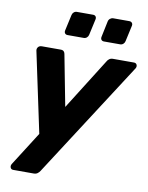

<svg xmlns="http://www.w3.org/2000/svg" viewBox="-99 -815 831 1076"><g transform="rotate(10 316.0 -277.0)"><path d="M52 190Q40 190 36 179.5Q32 169 39 158L161 -34L64 -491Q62 -502 69 -511Q76 -520 91 -520H197Q210 -520 215.5 -513.5Q221 -507 222 -499L278 -208L461 -499Q465 -507 473.5 -513.5Q482 -520 495 -520H614Q626 -520 630.5 -510.5Q635 -501 629 -490L204 169Q199 177 190.5 183.5Q182 190 169 190ZM428 -607Q418 -607 413 -613.5Q408 -620 410 -630L429 -721Q431 -731 439 -737.5Q447 -744 457 -744H548Q558 -744 563.5 -737.5Q569 -731 567 -721L547 -630Q545 -620 537.5 -613.5Q530 -607 520 -607ZM221 -607Q211 -607 206 -613.5Q201 -620 203 -630L223 -721Q225 -731 232.5 -737.5Q240 -744 250 -744H342Q352 -744 357 -737.5Q362 -731 360 -721L340 -630Q338 -620 330.5 -613.5Q323 -607 313 -607Z"/></g></svg>

Font: Rubik
Style: Bold Italic
Weight: 700
Italic angle: -12°
Designer: Hubert and Fischer
Foundry: Hubert and Fischer
Version: Version 2.300;gftools[0.9.30]